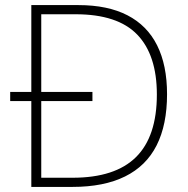

<svg xmlns="http://www.w3.org/2000/svg" viewBox="-20 -734 740 754"><path d="M288 -714Q403 -714 480.5 -674Q558 -634 597 -556Q636 -478 636 -364Q636 -244 595 -163Q554 -82 471 -41Q388 0 265 0H103V-337H20V-373H103V-714ZM277 -678H142V-373H343V-337H142V-36H265Q432 -36 514 -117Q596 -198 596 -363Q596 -518 519 -598Q442 -678 277 -678Z"/></svg>

Font: Noto Sans Cham ExtraLight
Style: Regular
Weight: 250
Version: Version 2.002